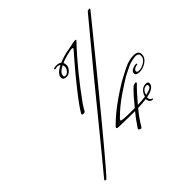

<svg xmlns="http://www.w3.org/2000/svg" viewBox="-186 -824 1056 1056"><g transform="rotate(-45 341.5 -296.0)"><path d="M579 -141Q550 -141 541 -105Q566 -110 576.5 -116Q587 -122 587 -131.5Q587 -141 579 -141ZM390 7 376 0 377 -6Q411 -57 435 -85H401L310 -87Q296 -87 296 -94Q296 -97 303 -104Q353 -154 420.5 -200.5Q488 -247 530 -268L573 -290Q610 -308 646.5 -308Q683 -308 683 -279Q683 -254 658 -236.5Q633 -219 605 -219Q577 -219 577 -236Q577 -250 592.5 -257.5Q608 -265 617.5 -265Q627 -265 627 -261.5Q627 -258 624 -257.5Q621 -257 615 -256Q593 -250 593 -236Q593 -227 611 -227Q629 -227 651.5 -241Q674 -255 674 -278Q674 -290 663.5 -294.5Q653 -299 638 -296Q610 -292 591.5 -283.5Q573 -275 547.5 -262Q522 -249 458 -206Q394 -163 347 -115Q342 -109 342 -105Q342 -98 419 -98H446Q491 -154 518 -180L529 -190Q552 -198 552 -191Q552 -190 549 -185Q514 -151 470 -98Q499 -99 530 -103Q534 -122 548 -136Q562 -150 581 -150Q600 -150 600 -138Q600 -104 535 -92V-90Q535 -70 552 -67Q553 -66 553 -63.5Q553 -61 545.5 -61Q538 -61 531 -68.5Q524 -76 524 -89V-90Q486 -86 459 -85Q422 -40 398 1Q395 7 390 7ZM292 -502Q292 -493 303.5 -493Q315 -493 325 -505.5Q335 -518 335 -528.5Q335 -539 332 -545Q292 -525 292 -502ZM304 -561 289 -558Q284 -558 284 -561Q284 -569 305 -569Q326 -569 336 -560Q374 -576 409 -582Q444 -588 454.5 -591Q465 -594 474 -594Q483 -594 483 -591.5Q483 -589 481 -587Q372 -473 260 -317Q243 -291 239.5 -283Q236 -275 225.5 -275Q215 -275 215 -280V-284Q234 -318 289 -388Q344 -458 390 -511L436 -564Q439 -567 439 -570.5Q439 -574 430.5 -574Q422 -574 391.5 -566.5Q361 -559 344 -550Q348 -543 348 -528.5Q348 -514 333.5 -499Q319 -484 304 -484Q277 -484 277 -503Q277 -531 324 -554Q317 -561 304 -561ZM640 -658Q642 -660 650 -661Q658 -662 659 -659Q659 -656 629.5 -620.5Q600 -585 442 -390Q107 20 58 69H52Q49 69 47 67Q47 62 50 59.5Q53 57 156 -69Q431 -408 640 -658Z"/></g></svg>

Font: Miss Fajardose
Style: Regular
Weight: 400
Version: Version 1.000